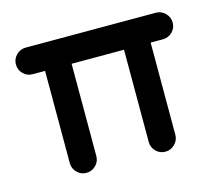

<svg xmlns="http://www.w3.org/2000/svg" viewBox="-69 -501 659 585"><g transform="rotate(-15 260.0 -208.0)"><path d="M466.5 -415.8Q484 -415.8 496.2 -403.2Q508.5 -390.8 508.5 -374Q508.5 -356.5 496.2 -344.2Q484 -332 466.5 -332H56Q38.5 -332 26.2 -344.2Q14 -356.5 14 -374Q14 -390.8 26.2 -403.2Q38.5 -415.8 56 -415.8ZM343.8 -374Q343.8 -390.8 356 -403.2Q368.2 -415.8 385.8 -415.8Q402.5 -415.8 415.1 -403.2Q427.8 -390.8 427.8 -374V-41.2Q427.8 -23.8 415.1 -11.5Q402.5 0.8 385.8 0.8Q368.2 0.8 356 -11.5Q343.8 -23.8 343.8 -41.2ZM94.8 -374Q94.8 -390.8 107 -403.2Q119.2 -415.8 136.8 -415.8Q154 -415.8 166.2 -403.2Q178.5 -390.8 178.5 -374V-41.2Q178.5 -23.8 166.2 -11.5Q154 0.8 136.8 0.8Q119.2 0.8 107 -11.5Q94.8 -23.8 94.8 -41.2Z"/></g></svg>

Font: Libertine-Super Thin
Style: Regular
Weight: 100
Designer: Bastien Sozeau
Foundry: NBR — Bastien Sozeau
Version: Version 2.003;gftools[0.9.33]